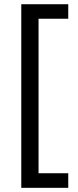

<svg xmlns="http://www.w3.org/2000/svg" viewBox="-20 -734 369 912"><path d="M304.2 158.2H81.1V-713.9H304.2V-645H163.1V88.9H304.2Z"/></svg>

Font: f02954597
Style: Regular
Weight: 400
Foundry: Ascender Corporation
Version: Version 1.10